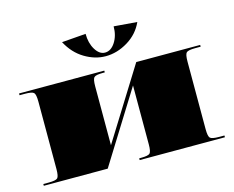

<svg xmlns="http://www.w3.org/2000/svg" viewBox="-92 -779 1112 913"><g transform="rotate(-15 463.5 -323.0)"><path d="M17.5 -454.5H437.1V-445.8H428.3Q392.9 -445.8 384.4 -437.3Q375.9 -428.8 375.9 -393.4V-103.6L594.4 -454.5H909.1V-445.8H882.9Q847.5 -445.8 838.9 -437.3Q830.4 -428.8 830.4 -393.4V-61.2Q830.4 -25.8 838.9 -17.3Q847.5 -8.7 882.9 -8.7H909.1V0H489.5V-8.7H498.3Q533.7 -8.7 542.2 -17.3Q550.7 -25.8 550.7 -61.2V-351L332.2 0H17.5V-8.7H43.7Q79.1 -8.7 87.6 -17.3Q96.2 -25.8 96.2 -61.2V-393.4Q96.2 -428.8 87.6 -437.3Q79.1 -445.8 43.7 -445.8H17.5ZM278 -637.2 396.4 -646.4Q396.4 -601 416.1 -568.6Q435.8 -536.3 463.3 -536.3Q492.6 -536.3 513.5 -568.6Q534.5 -601 534.5 -646.4L648.6 -637.2Q624.1 -582.6 571.2 -550.7Q518.4 -518.8 462.4 -518.8Q409.5 -518.8 359 -549.2Q308.6 -579.5 278 -637.2Z"/></g></svg>

Font: FoglihtenBlackPcs
Style: BlackPcs
Weight: 900
Version: Version 0.75